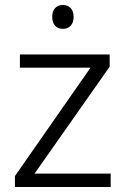

<svg xmlns="http://www.w3.org/2000/svg" viewBox="-20 -752 505 772"><path d="M425 0H40V-44L344 -480H60V-533H421V-484L119 -54H425ZM233 -732Q252 -732 264 -719.5Q276 -707 276 -684Q276 -661 264 -648.5Q252 -636 233 -636Q213 -636 201.5 -648.5Q190 -661 190 -684Q190 -707 201.5 -719.5Q213 -732 233 -732Z"/></svg>

Font: Noto Sans Oriya Light
Style: Regular
Weight: 300
Version: Version 2.003